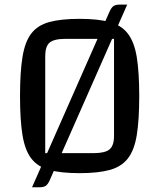

<svg xmlns="http://www.w3.org/2000/svg" viewBox="-20 -720 676 815"><path d="M65 -312Q65 -414 75.5 -478.5Q86 -543 113 -578Q140 -613 189.5 -626.5Q239 -640 318 -640Q396 -640 445.5 -626.5Q495 -613 522.5 -577.5Q550 -542 560.5 -478Q571 -414 571 -312Q571 -210 560.5 -146Q550 -82 522.5 -47Q495 -12 445.5 1.5Q396 15 318 15Q239 15 189.5 1.5Q140 -12 113 -47Q86 -82 75.5 -146Q65 -210 65 -312ZM172 -70H378Q426 -70 445 -86Q464 -102 464 -143V-555H257Q209 -555 190.5 -539Q172 -523 172 -482ZM190 47.5Q182 64 173 69.5Q164 75 147 75H116L446 -673Q454 -689.5 463 -695Q472 -700.5 489 -700.5H520Z"/></svg>

Font: Changa ExtraLight
Style: Regular
Weight: 400
Version: Version 3.002; ttfautohint (v1.8.2)